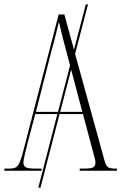

<svg xmlns="http://www.w3.org/2000/svg" viewBox="-21 -780 554 877"><path d="M-1 0V-10H24Q42 -10 52 -16Q62 -22 69.5 -40Q77 -58 86 -93L247 -714H273L317 -553L371 -760H381L322 -534L456 -48Q462 -24 471.5 -17Q481 -10 506 -10H513V0H343V-10H365Q397 -10 406 -16.5Q415 -23 415 -38Q415 -46 410 -64Q405 -82 400 -101L358 -259H251L164 77H154L241 -259H140L103 -119Q98 -98 92 -73Q86 -48 86 -37Q86 -23 96 -16.5Q106 -10 137 -10H169V0ZM143 -269H244L299 -481L294 -500Q275 -571 265 -610Q255 -649 248 -680Q241 -652 235 -626.5Q229 -601 216 -555ZM355 -269 304 -462 254 -269Z"/></svg>

Font: Noto Serif Display ExtraCondensed ExtraLight
Style: Regular
Weight: 200
Width: 2
Designer: Monotype Design Team
Foundry: Monotype Imaging Inc.
Version: Version 2.009